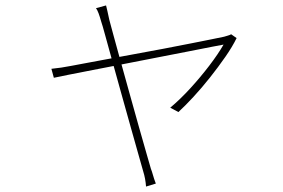

<svg xmlns="http://www.w3.org/2000/svg" viewBox="-20 -609 1040 706"><path d="M370 -589Q372 -581 375 -568Q378 -555 382 -536Q385 -525 396 -484Q407 -443 423 -385.5Q439 -328 456.5 -265Q474 -202 490.5 -143.5Q507 -85 519 -43.5Q531 -2 535 12Q539 22 541.5 31.5Q544 41 547 49.5Q550 58 553 66L517 77Q516 63 513.5 49Q511 35 506 19Q502 5 490 -37.5Q478 -80 461.5 -138.5Q445 -197 427.5 -260Q410 -323 394 -380.5Q378 -438 367 -478.5Q356 -519 352 -530Q347 -548 342.5 -560Q338 -572 333 -579ZM850 -469Q835 -438 809 -400.5Q783 -363 752.5 -324.5Q722 -286 691.5 -253Q661 -220 636 -197L606 -213Q643 -244 680 -284.5Q717 -325 749.5 -367.5Q782 -410 802 -445Q794 -444 759.5 -437Q725 -430 673 -420Q621 -410 560 -398Q499 -386 437 -374Q375 -362 321 -351.5Q267 -341 229 -333.5Q191 -326 178 -323L169 -356Q188 -358 205.5 -360.5Q223 -363 243 -367Q253 -369 285.5 -375Q318 -381 366 -390Q414 -399 469 -409Q524 -419 579.5 -429.5Q635 -440 682.5 -449.5Q730 -459 762.5 -465.5Q795 -472 804 -474Q810 -476 817.5 -478Q825 -480 830 -483Z"/></svg>

Font: Shanggu Sans SC VF
Style: Regular
Weight: 250
Designer: GuiWonder
Version: Version 1.021